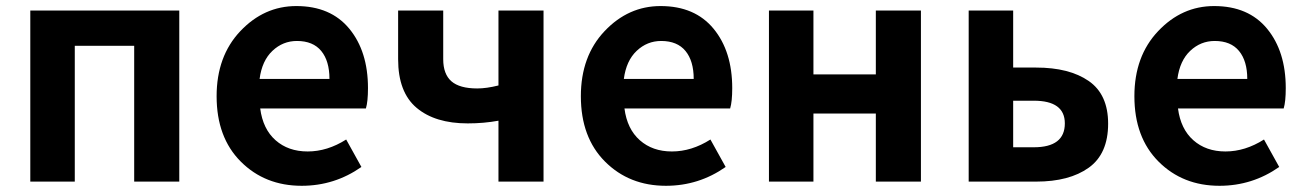

<svg xmlns="http://www.w3.org/2000/svg" viewBox="-20 -594 4267 628"><path d="M79.1 0V-559.6H566.4V0H418.9V-444.3H224.6V0Z M966.8 13.7Q846.7 13.7 767.6 -65.4Q688.5 -144.5 688.5 -279.3Q688.5 -410.2 766.1 -492.2Q843.8 -574.2 949.2 -574.2Q1061.5 -574.2 1122.6 -500Q1183.6 -425.8 1183.6 -305.7Q1183.6 -261.7 1176.8 -239.3H831.1Q839.8 -171.9 881.3 -135.3Q922.9 -98.6 986.3 -98.6Q1050.8 -98.6 1112.3 -137.7L1162.1 -47.9Q1074.2 13.7 966.8 13.7ZM829.1 -335.9H1057.6Q1057.6 -394.5 1030.8 -427.2Q1003.9 -460 951.2 -460Q905.3 -460 871.1 -427.7Q836.9 -395.5 829.1 -335.9Z M1610.4 0V-199.2Q1562.5 -190.4 1509.8 -190.4Q1403.3 -190.4 1342.8 -241.2Q1282.2 -292 1282.2 -400.4V-559.6H1429.7V-400.4Q1429.7 -351.6 1456.5 -328.1Q1483.4 -304.7 1541 -304.7Q1571.3 -304.7 1610.4 -314.5V-559.6H1757.8V0Z M2158.2 13.7Q2038.1 13.7 1959 -65.4Q1879.9 -144.5 1879.9 -279.3Q1879.9 -410.2 1957.5 -492.2Q2035.2 -574.2 2140.6 -574.2Q2252.9 -574.2 2314 -500Q2375 -425.8 2375 -305.7Q2375 -261.7 2368.2 -239.3H2022.5Q2031.2 -171.9 2072.8 -135.3Q2114.3 -98.6 2177.7 -98.6Q2242.2 -98.6 2303.7 -137.7L2353.5 -47.9Q2265.6 13.7 2158.2 13.7ZM2020.5 -335.9H2249Q2249 -394.5 2222.2 -427.2Q2195.3 -460 2142.6 -460Q2096.7 -460 2062.5 -427.7Q2028.3 -395.5 2020.5 -335.9Z M2495.1 0V-559.6H2640.6V-350.6H2844.7V-559.6H2992.2V0H2844.7V-222.7H2640.6V0Z M3148.4 0V-559.6H3293.9V-373H3369.1Q3477.5 -373 3541 -329.1Q3604.5 -285.2 3604.5 -189.5Q3604.5 -90.8 3541 -45.4Q3477.5 0 3369.1 0ZM3293.9 -112.3H3361.3Q3462.9 -112.3 3462.9 -190.4Q3462.9 -264.6 3361.3 -264.6H3293.9Z M3968.8 13.7Q3848.6 13.7 3769.5 -65.4Q3690.4 -144.5 3690.4 -279.3Q3690.4 -410.2 3768.1 -492.2Q3845.7 -574.2 3951.2 -574.2Q4063.5 -574.2 4124.5 -500Q4185.5 -425.8 4185.5 -305.7Q4185.5 -261.7 4178.7 -239.3H3833Q3841.8 -171.9 3883.3 -135.3Q3924.8 -98.6 3988.3 -98.6Q4052.7 -98.6 4114.3 -137.7L4164.1 -47.9Q4076.2 13.7 3968.8 13.7ZM3831.1 -335.9H4059.6Q4059.6 -394.5 4032.7 -427.2Q4005.9 -460 3953.1 -460Q3907.2 -460 3873 -427.7Q3838.9 -395.5 3831.1 -335.9Z"/></svg>

Font: Nasu
Style: Bold
Weight: 700
Designer: Ryoko NISHIZUKA (kana &amp; ideographs); Paul D. Hunt (Latin, Greek &amp; Cyrillic); Wenlong ZHANG (bopomofo); Sandoll C
Version: Version 2014.1215